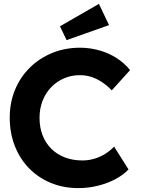

<svg xmlns="http://www.w3.org/2000/svg" viewBox="-20 -956 729 986"><path d="M30 -352Q30 -429 57 -494.5Q84 -560 133 -608.5Q182 -657 248 -684Q314 -711 391 -711Q441 -711 489.5 -697.5Q538 -684 578.5 -658Q619 -632 648 -596L554 -492Q531 -516 505 -533.5Q479 -551 450.5 -560.5Q422 -570 390 -570Q347 -570 309.5 -554Q272 -538 244 -509.5Q216 -481 199.5 -440.5Q183 -400 183 -351Q183 -301 199 -260.5Q215 -220 244 -191.5Q273 -163 313.5 -147.5Q354 -132 403 -132Q435 -132 465 -141Q495 -150 520.5 -166Q546 -182 566 -203L640 -86Q615 -59 574.5 -37Q534 -15 484 -2.5Q434 10 383 10Q306 10 241.5 -16.5Q177 -43 129.5 -91.5Q82 -140 56 -206.5Q30 -273 30 -352ZM322 -750 288 -821 488 -936 540 -827Z"/></svg>

Font: Our Lexend SemiBold
Style: Regular
Weight: 600
Designer: Bonnie Shaver-Troup, Thomas Jockin
Foundry: Lexend
Version: Version 1.007